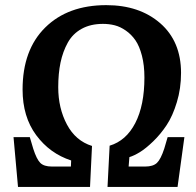

<svg xmlns="http://www.w3.org/2000/svg" viewBox="-20 -735 769 755"><path d="M411.1 -162.1Q476.1 -181.6 512 -251.2Q547.9 -320.8 547.9 -430.2Q547.9 -478.5 538.1 -516.1Q528.3 -553.7 512.5 -576.7Q496.6 -599.6 474.9 -614.7Q453.1 -629.9 431.2 -635.5Q409.2 -641.1 384.8 -641.1Q336.4 -641.1 301.3 -621.8Q266.1 -602.5 246.6 -567.4Q227.1 -532.2 218 -489Q209 -445.8 209 -392.1Q209 -309.6 243.2 -245.4Q277.3 -181.2 341.8 -161.1L334 0H50.8L33.2 -195.8H97.2L110.8 -149.9Q124 -108.9 138.4 -94.5Q152.8 -80.1 184.1 -80.1H258.8L259.8 -104Q175.8 -131.3 122.3 -203.6Q68.8 -275.9 68.8 -382.8Q68.8 -539.1 158 -627Q247.1 -714.8 397.9 -714.8Q528.3 -714.8 610.1 -643.6Q691.9 -572.3 691.9 -448.2Q691.9 -387.2 675.5 -333.3Q659.2 -279.3 635.5 -243.4Q611.8 -207.5 582.5 -179.2Q553.2 -150.9 530 -136.7Q506.8 -122.6 488.8 -117.2L485.8 -80.1H550.8Q582 -80.1 597.2 -94.5Q612.3 -108.9 626 -150.9L639.2 -195.8H705.1L678.2 0H402.8Z"/></svg>

Font: Literata Book
Style: Bold Italic
Weight: 700
Italic angle: -3°
Designer: Latin by Veronika Burian and Jose Scaglione. Greek by Irene Vlachou. Cyrillic by Vera Evstafieva
Foundry: TypeTogether
Version: Version 1.003;PS 001.003;hotconv 1.0.88;makeotf.lib2.5.64775